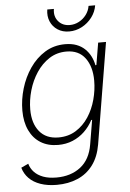

<svg xmlns="http://www.w3.org/2000/svg" viewBox="-63 -798 717 1059"><g transform="rotate(-5 296.0 -268.0)"><path d="M208.5 215.8Q157.2 215.8 118.2 202.1Q79.1 188.5 54.7 163.3Q30.3 138.2 21 104.5L61 85.9Q68.4 112.3 87.2 132.3Q106 152.3 136.5 163.8Q167 175.3 210 175.3Q289.6 175.3 343.3 133.8Q397 92.3 410.6 9.3L433.1 -124.5L428.2 -124Q409.7 -88.4 381.1 -61Q352.5 -33.7 315.7 -18.3Q278.8 -2.9 234.9 -2.9Q179.2 -2.9 138.7 -27.8Q98.1 -52.7 76.2 -99.1Q54.2 -145.5 54.2 -208.5Q54.2 -269.5 72.3 -330.3Q90.3 -391.1 125 -441.7Q159.7 -492.2 209 -522.7Q258.3 -553.2 320.8 -553.2Q356.4 -553.2 383.5 -543Q410.6 -532.7 429.7 -514.4Q448.7 -496.1 460.7 -472.7Q472.7 -449.2 477.5 -422.9L482.9 -423.8L503.4 -545.9H546.9L454.1 14.2Q442.4 82 408.7 127Q375 171.9 323.7 193.8Q272.5 215.8 208.5 215.8ZM240.7 -43.9Q295.4 -43.9 337.2 -70.1Q378.9 -96.2 407 -139.2Q435.1 -182.1 449.2 -234.4Q463.4 -286.6 463.4 -339.4Q463.4 -416.5 428 -464.4Q392.6 -512.2 324.2 -512.2Q271 -512.2 229.2 -485.1Q187.5 -458 158.2 -413.8Q128.9 -369.6 113.5 -316.2Q98.1 -262.7 98.1 -210.4Q98.1 -134.3 135 -89.1Q171.9 -43.9 240.7 -43.9ZM350.1 -621.1Q313.5 -621.1 286.4 -638.7Q259.3 -656.2 246.6 -686Q233.9 -715.8 239.7 -752.4H276.4Q269.5 -711.4 293 -683.8Q316.4 -656.2 356.4 -656.2Q383.3 -656.2 407.2 -668.9Q431.2 -681.6 447.5 -703.4Q463.9 -725.1 468.3 -752.4H504.9Q499 -715.8 476.3 -686Q453.6 -656.2 420.7 -638.7Q387.7 -621.1 350.1 -621.1Z"/></g></svg>

Font: Inter ExtraLight
Style: Italic
Weight: 250
Italic angle: -9.3988°
Designer: Rasmus Andersson
Foundry: rsms
Version: Version 4.001;git-66647c0bb